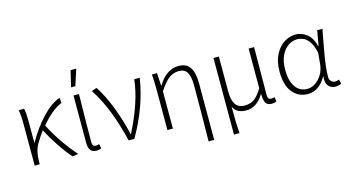

<svg xmlns="http://www.w3.org/2000/svg" viewBox="-94 -1117 3091 1688"><g transform="rotate(-15 1451.5 -272.5)"><path d="M438 5Q389 -50 336 -129.5Q283 -209 244 -284Q210 -239 178 -185Q141 -122 141 -31V-3H95V-380Q95 -464 85 -510H135Q144 -467 144 -395V-199H147Q212 -316 296 -405Q380 -494 460 -522L465 -474Q376 -440 275 -319Q360 -153 491 -3Z M621 -585H582L617 -732H669ZM654 11Q584 11 584 -78V-510H634L632 -394Q629 -230 629 -71Q629 -33 661 -33Q674 -33 691 -39L699 1Q684 11 654 11Z M1002 -3H950Q918 -142 867.5 -273.5Q817 -405 750 -506L797 -522Q858 -429 906.5 -300.5Q955 -172 981 -53H985Q1116 -311 1137 -510H1187Q1148 -255 1002 -3Z M1678 187H1627Q1631 -77 1631 -321Q1631 -401 1608.5 -439.5Q1586 -478 1534 -478Q1485 -478 1444.5 -449Q1404 -420 1353 -342V-3H1303V-380Q1303 -440 1298 -510H1344L1351 -393H1353Q1429 -522 1543 -522Q1613 -522 1645.5 -473.5Q1678 -425 1678 -327Z M1908 187H1858V-510H1907V-190Q1907 -116 1932.5 -75.5Q1958 -35 2018 -35Q2043 -35 2069 -42.5Q2095 -50 2121.5 -75Q2148 -100 2178 -150V-510H2228L2225 -71Q2225 -33 2257 -33Q2268 -33 2287 -39L2294 1Q2278 11 2248 11Q2211 11 2196 -14.5Q2181 -40 2181 -96H2179Q2115 10 2019 10Q1981 10 1951.5 -3Q1922 -16 1901 -54Q1901 91 1908 187Z M2831 11Q2795 11 2771.5 -12Q2748 -35 2748 -80Q2748 -91 2750 -103H2747Q2682 11 2580 11Q2496 11 2442 -53Q2388 -117 2388 -244Q2388 -332 2419 -394.5Q2450 -457 2500.5 -490Q2551 -523 2610 -523Q2659 -523 2706.5 -488Q2754 -453 2775 -372H2778L2802 -510H2850Q2828 -399 2808 -281.5Q2788 -164 2788 -88Q2788 -63 2803 -48Q2818 -33 2839 -33Q2855 -33 2875 -41L2884 -2Q2859 11 2831 11ZM2586 -34Q2645 -34 2694 -87Q2743 -140 2750 -217L2759 -317Q2743 -386 2718 -421Q2693 -456 2664.5 -467.5Q2636 -479 2611 -479Q2567 -479 2527.5 -452Q2488 -425 2464 -372.5Q2440 -320 2440 -244Q2440 -147 2478.5 -90.5Q2517 -34 2586 -34Z"/></g></svg>

Font: LXGW 975 Gothic SC 200W
Style: Regular
Weight: 200
Version: Version 2.01;February 25, 2021